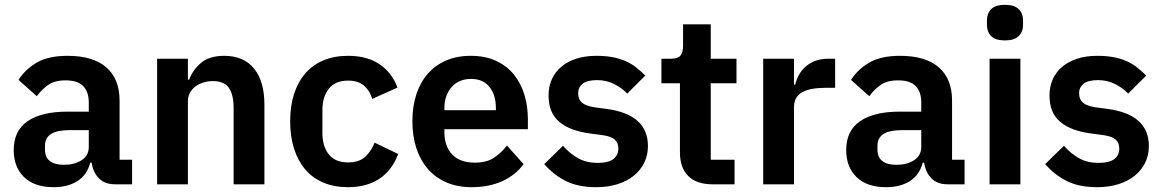

<svg xmlns="http://www.w3.org/2000/svg" viewBox="-20 -766 4834 798"><path d="M458 0Q416 0 391.5 -24.5Q367 -49 361 -90H355Q342 -39 302 -13.5Q262 12 203 12Q123 12 80 -30Q37 -72 37 -142Q37 -223 95 -262.5Q153 -302 260 -302H349V-340Q349 -384 326 -408Q303 -432 252 -432Q207 -432 179.5 -412.5Q152 -393 133 -366L57 -434Q86 -479 134 -506.5Q182 -534 261 -534Q367 -534 422 -486Q477 -438 477 -348V-102H529V0ZM246 -81Q289 -81 319 -100Q349 -119 349 -156V-225H267Q167 -225 167 -161V-144Q167 -112 187.5 -96.5Q208 -81 246 -81Z M633 0V-522H761V-435H766Q782 -477 816.5 -505.5Q851 -534 912 -534Q993 -534 1036 -481Q1079 -428 1079 -330V0H951V-317Q951 -373 931 -401Q911 -429 865 -429Q845 -429 826.5 -423.5Q808 -418 793.5 -407.5Q779 -397 770 -381.5Q761 -366 761 -345V0Z M1427 12Q1369 12 1324 -7Q1279 -26 1248.5 -62Q1218 -98 1202 -148.5Q1186 -199 1186 -262Q1186 -325 1202 -375Q1218 -425 1248.5 -460.5Q1279 -496 1324 -515Q1369 -534 1427 -534Q1506 -534 1557.5 -499Q1609 -464 1632 -402L1527 -355Q1518 -388 1493.5 -409.5Q1469 -431 1427 -431Q1373 -431 1346.5 -397Q1320 -363 1320 -308V-213Q1320 -158 1346.5 -124.5Q1373 -91 1427 -91Q1473 -91 1498 -114.5Q1523 -138 1537 -173L1635 -126Q1609 -57 1556 -22.5Q1503 12 1427 12Z M1940 12Q1882 12 1836.5 -7.5Q1791 -27 1759.5 -62.5Q1728 -98 1711 -148.5Q1694 -199 1694 -262Q1694 -324 1710.5 -374Q1727 -424 1758 -459.5Q1789 -495 1834 -514.5Q1879 -534 1936 -534Q1997 -534 2042 -513Q2087 -492 2116 -456Q2145 -420 2159.5 -372.5Q2174 -325 2174 -271V-229H1827V-216Q1827 -159 1859 -124.5Q1891 -90 1954 -90Q2002 -90 2032.5 -110Q2063 -130 2087 -161L2156 -84Q2124 -39 2068.5 -13.5Q2013 12 1940 12ZM1938 -438Q1887 -438 1857 -404Q1827 -370 1827 -316V-308H2041V-317Q2041 -371 2014.5 -404.5Q1988 -438 1938 -438Z M2458 12Q2383 12 2332 -13.5Q2281 -39 2242 -84L2320 -160Q2349 -127 2383.5 -108Q2418 -89 2463 -89Q2509 -89 2529.5 -105Q2550 -121 2550 -149Q2550 -172 2535.5 -185.5Q2521 -199 2486 -204L2434 -211Q2349 -222 2304.5 -259.5Q2260 -297 2260 -369Q2260 -407 2274 -437.5Q2288 -468 2314 -489.5Q2340 -511 2376.5 -522.5Q2413 -534 2458 -534Q2496 -534 2525.5 -528.5Q2555 -523 2579 -512.5Q2603 -502 2623 -486.5Q2643 -471 2662 -452L2587 -377Q2564 -401 2532 -417Q2500 -433 2462 -433Q2420 -433 2401.5 -418Q2383 -403 2383 -379Q2383 -353 2398.5 -339.5Q2414 -326 2451 -320L2504 -313Q2673 -289 2673 -159Q2673 -121 2657.5 -89.5Q2642 -58 2614 -35.5Q2586 -13 2546.5 -0.5Q2507 12 2458 12Z M2941 0Q2875 0 2840.5 -34.5Q2806 -69 2806 -133V-420H2729V-522H2769Q2798 -522 2808.5 -535.5Q2819 -549 2819 -576V-665H2934V-522H3041V-420H2934V-102H3033V0Z M3152 0V-522H3280V-414H3285Q3290 -435 3300.5 -454.5Q3311 -474 3328 -489Q3345 -504 3368.5 -513Q3392 -522 3423 -522H3451V-401H3411Q3346 -401 3313 -382Q3280 -363 3280 -320V0Z M3918 0Q3876 0 3851.5 -24.5Q3827 -49 3821 -90H3815Q3802 -39 3762 -13.5Q3722 12 3663 12Q3583 12 3540 -30Q3497 -72 3497 -142Q3497 -223 3555 -262.5Q3613 -302 3720 -302H3809V-340Q3809 -384 3786 -408Q3763 -432 3712 -432Q3667 -432 3639.5 -412.5Q3612 -393 3593 -366L3517 -434Q3546 -479 3594 -506.5Q3642 -534 3721 -534Q3827 -534 3882 -486Q3937 -438 3937 -348V-102H3989V0ZM3706 -81Q3749 -81 3779 -100Q3809 -119 3809 -156V-225H3727Q3627 -225 3627 -161V-144Q3627 -112 3647.5 -96.5Q3668 -81 3706 -81Z M4157 -598Q4117 -598 4099.5 -616Q4082 -634 4082 -662V-682Q4082 -710 4099.5 -728Q4117 -746 4157 -746Q4196 -746 4214 -728Q4232 -710 4232 -682V-662Q4232 -634 4214 -616Q4196 -598 4157 -598ZM4093 -522H4221V0H4093Z M4540 12Q4465 12 4414 -13.5Q4363 -39 4324 -84L4402 -160Q4431 -127 4465.5 -108Q4500 -89 4545 -89Q4591 -89 4611.5 -105Q4632 -121 4632 -149Q4632 -172 4617.5 -185.5Q4603 -199 4568 -204L4516 -211Q4431 -222 4386.5 -259.5Q4342 -297 4342 -369Q4342 -407 4356 -437.5Q4370 -468 4396 -489.5Q4422 -511 4458.5 -522.5Q4495 -534 4540 -534Q4578 -534 4607.5 -528.5Q4637 -523 4661 -512.5Q4685 -502 4705 -486.5Q4725 -471 4744 -452L4669 -377Q4646 -401 4614 -417Q4582 -433 4544 -433Q4502 -433 4483.5 -418Q4465 -403 4465 -379Q4465 -353 4480.5 -339.5Q4496 -326 4533 -320L4586 -313Q4755 -289 4755 -159Q4755 -121 4739.5 -89.5Q4724 -58 4696 -35.5Q4668 -13 4628.5 -0.5Q4589 12 4540 12Z"/></svg>

Font: IBM Plex Sans SmBld
Style: Regular
Weight: 600
Designer: Mike Abbink, Paul van der Laan, Pieter van Rosmalen
Foundry: Bold Monday
Version: Version 3.005